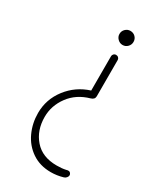

<svg xmlns="http://www.w3.org/2000/svg" viewBox="-201 -588 802 948"><g transform="rotate(30 200.0 -113.5)"><path d="M290 -474Q290 -458 278.5 -446Q267 -434 250 -434Q234 -434 222 -446Q210 -458 210 -474Q210 -491 222 -502.5Q234 -514 250 -514Q267 -514 278.5 -502.5Q290 -491 290 -474ZM229 -358Q229 -365 234.5 -370.5Q240 -376 248 -376Q256 -376 261.5 -370.5Q267 -365 267 -358V-151Q267 -133 246 -127Q175 -107 135 -53Q95 1 95 65Q95 142 139.5 193Q184 244 266 244Q296 244 318 239Q322 237 331 237Q337 237 341.5 242.5Q346 248 346 254Q346 261 340 268Q334 275 326 277Q292 287 257 287Q195 287 149.5 256Q104 225 80.5 174Q57 123 57 65Q57 -13 105 -75.5Q153 -138 229 -162Z"/></g></svg>

Font: Tsukimi Rounded Light
Style: Regular
Weight: 300
Designer: Takashi Funayama
Foundry: Takashi Funayama
Version: Version 1.032; ttfautohint (v1.8.3)